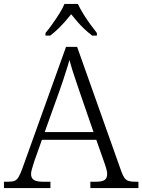

<svg xmlns="http://www.w3.org/2000/svg" viewBox="-22 -951 720 971"><path d="M-2 0V-32H19Q40 -32 51.5 -36.5Q63 -41 71.5 -55Q80 -69 90 -96L312 -714H368L592 -83Q600 -61 608 -50.5Q616 -40 628 -36Q640 -32 661 -32H678V0H435V-32H463Q496 -32 508 -41.5Q520 -51 520 -71Q520 -80 517 -92Q514 -104 510 -116Q506 -128 503 -136L465 -244H190L153 -140Q150 -131 146 -118Q142 -105 138.5 -92.5Q135 -80 135 -71Q135 -51 148.5 -41.5Q162 -32 196 -32H233V0ZM204 -283H451L382 -483Q373 -511 362.5 -540.5Q352 -570 343.5 -598Q335 -626 329 -648Q324 -628 315.5 -602Q307 -576 298 -547.5Q289 -519 279 -492ZM208 -784Q224 -803 242.5 -829Q261 -855 278 -882Q295 -909 304 -931H372Q382 -909 398.5 -882Q415 -855 434 -829Q453 -803 468 -784V-771H444Q422 -788 403.5 -805.5Q385 -823 369 -841.5Q353 -860 338 -879Q323 -860 306.5 -841.5Q290 -823 272 -805.5Q254 -788 232 -771H208Z"/></svg>

Font: Noto Serif Gujarati Light
Style: Regular
Weight: 300
Version: Version 2.102